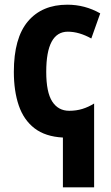

<svg xmlns="http://www.w3.org/2000/svg" viewBox="-20 -577 473 818"><path d="M267 -557Q342 -557 407 -520L369 -413Q317 -442 269 -442Q177 -442 177 -271Q177 -184 202.5 -144.5Q228 -105 275 -105Q305 -105 331 -113Q357 -121 381 -136V221H248V9Q173 5 127 -30.5Q81 -66 60 -127.5Q39 -189 39 -271Q39 -415 99 -486Q159 -557 267 -557Z"/></svg>

Font: Noto Sans Condensed
Style: Bold
Weight: 700
Width: 3
Designer: Monotype Design Team
Foundry: Monotype Imaging Inc.
Version: Version 2.013; ttfautohint (v1.8.4.7-5d5b)